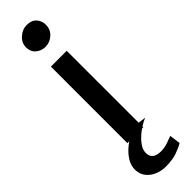

<svg xmlns="http://www.w3.org/2000/svg" viewBox="-346 -778 986 986"><g transform="rotate(-45 147.5 -285.0)"><path d="M90 0V-556H205V0ZM142 -647Q113 -647 91.2 -665.5Q69.5 -684 69.5 -716Q69.5 -748.5 95.8 -771.8Q122 -795 152.5 -795Q188 -795 206 -775Q224 -755 224 -726Q224 -691.5 199.2 -669.2Q174.5 -647 142 -647ZM144 225Q113 225 85 213.2Q57 201.5 39.2 179Q21.5 156.5 21 124Q20.5 93 38.8 64.5Q57 36 86 13Q115 -10 147 -25L187 -36L247 -28Q218 -16 189 5.2Q160 26.5 140.5 52Q121 77.5 121 102Q121 152 183 152Q208.5 152 234 143Q259.5 134 272 129L280 189Q260.5 201 227 213Q193.5 225 144 225Z"/></g></svg>

Font: Merriweather Sans
Style: Regular
Weight: 400
Designer: Eben Sorkin
Foundry: Eben Sorkin
Version: Version 1.008; ttfautohint (v1.7.19-72a1) -l 8 -r 50 -G 200 